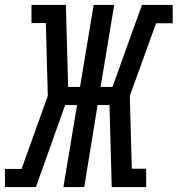

<svg xmlns="http://www.w3.org/2000/svg" viewBox="-54 -755 717 775"><path d="M-34 0V-73H33L139 -368L131 -662H73V-735H212L221 -404H269L324 -735H407L352 -404H400L519 -735H643V-661H576L470 -368L478 -74H536V0H397L388 -331H340L286 0H202L257 -331H209L91 0Z"/></svg>

Font: Iosevka Curly Slab ExObl
Style: Regular
Weight: 400
Width: 7
Italic angle: -9°
Monospace: yes
Designer: Belleve Invis
Foundry: Belleve Invis
Version: Version 11.1.0; ttfautohint (v1.8.3)